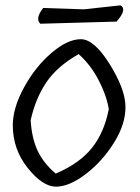

<svg xmlns="http://www.w3.org/2000/svg" viewBox="-20 -700 524 720"><path d="M294 -665 432 -680Q458 -665 417 -619L131 -611Q111 -631 142 -670ZM28 -230Q28 -295 70 -372Q112 -449 172.5 -501Q233 -553 283 -553Q333 -553 391 -460Q449 -367 450.5 -302Q452 -237 408.5 -166.5Q365 -96 302.5 -48Q240 0 190 0Q140 0 84 -70Q28 -140 28 -230ZM275 -497Q195 -452 154 -391.5Q113 -331 95 -249Q99 -182 121 -135Q143 -88 189 -49Q278 -87 324.5 -145Q371 -203 388 -291Q379 -344 349 -401Q319 -458 275 -497Z"/></svg>

Font: Tillana
Style: Regular
Weight: 400
Designer: Lipi Raval (Devanagari, Latin), Jonny Pinhorn (Latin)
Foundry: Indian Type Foundry
Version: Version 2.003;PS 1.0;hotconv 1.0.79;makeotf.lib2.5.61930; tt